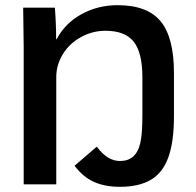

<svg xmlns="http://www.w3.org/2000/svg" viewBox="-20 -718 763 748"><path d="M447.3 9.8Q389.2 9.8 346.7 -9Q304.2 -27.8 270.5 -72.3L356.9 -146.5Q380.9 -115.7 402.3 -103.3Q423.8 -90.8 447.8 -90.8Q510.3 -90.8 526.4 -160.2Q534.7 -193.8 534.7 -269V-417.5Q534.7 -512.7 501 -555.4Q467.3 -598.1 391.1 -598.1Q340.3 -598.1 295.9 -573.7Q251 -549.3 225.1 -507.3Q199.2 -465.3 199.2 -418V0H72.3V-533.2L70.3 -688H193.8Q196.3 -655.8 197.5 -625.2Q198.7 -594.7 198.7 -565.4H200.7Q233.9 -627.9 297.6 -662.8Q361.3 -697.8 438.5 -697.8Q554.2 -697.8 606 -634.8Q657.7 -571.8 657.7 -434.1V-264.6Q657.7 -166.5 636.2 -106Q614.7 -45.4 568.1 -17.8Q521.5 9.8 447.3 9.8Z"/></svg>

Font: Arimo SemiBold
Style: Regular
Weight: 600
Designer: Steve Matteson
Foundry: Monotype Imaging Inc.
Version: Version 1.33